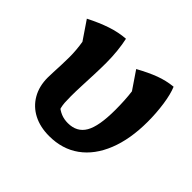

<svg xmlns="http://www.w3.org/2000/svg" viewBox="-131 -646 798 798"><g transform="rotate(45 268.5 -247.0)"><path d="M248 9Q195 9 155.5 -11.5Q116 -32 94 -70Q72 -108 72 -159Q72 -171 73 -192Q74 -213 75 -237.5Q76 -262 76 -283Q76 -324 69 -366L14 -447Q63 -472 105 -486Q147 -500 188 -503Q194 -476 197.5 -442.5Q201 -409 201 -374Q201 -341 199.5 -304.5Q198 -268 196.5 -233.5Q195 -199 195 -171Q195 -149 196 -135Q197 -121 200 -109Q203 -97 209 -83L188 -115Q206 -99 224.5 -91.5Q243 -84 265 -84Q318 -84 342 -125.5Q366 -167 366 -263Q366 -290 364.5 -317Q363 -344 360 -366L307 -444Q354 -470 391.5 -484Q429 -498 469 -502Q482 -471 489 -422.5Q496 -374 496 -323Q496 -221 466 -146Q436 -71 380.5 -31Q325 9 248 9Z"/></g></svg>

Font: Piazzolla 24pt
Style: Bold
Weight: 700
Designer: Juan Pablo del Peral
Foundry: Huerta Tipografica
Version: Version 2.005